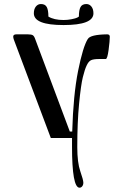

<svg xmlns="http://www.w3.org/2000/svg" viewBox="-20 -667 595 928"><path d="M43.9 -490.2Q43.9 -501 59.6 -501H114.3Q131.8 -501 138.7 -496.6Q145.5 -492.2 150.4 -477.5L317.4 -31.2H329.1Q334 -207 357.4 -324.2Q380.9 -441.4 404.3 -478.5Q417 -500 498 -501Q510.7 -501 510.7 -489.3Q510.7 -469.7 504.9 -425.8Q499 -381.8 491.2 -381.8H460.9Q430.7 -381.8 418.9 -375.5Q407.2 -369.1 398.4 -349.6Q389.6 -331.1 380.4 -293.9Q371.1 -256.8 362.3 -166Q353.5 -75.2 353.5 43.9Q353.5 119.1 368.2 161.1Q382.8 203.1 382.8 215.8Q382.8 226.6 377.4 233.4Q372.1 240.2 364.3 240.2Q328.1 240.2 328.1 40V0H225.6L46.9 -475.6Q43.9 -484.4 43.9 -490.2ZM143.6 -602.5Q143.6 -623 153.3 -635.3Q163.1 -647.5 177.7 -647.5Q198.2 -647.5 206.1 -632.8Q213.9 -618.2 213.9 -586.9Q241.2 -570.3 287.1 -570.3Q307.6 -570.3 326.2 -574.2Q345.7 -578.1 353.5 -582L361.3 -586.9Q361.3 -618.2 369.1 -632.8Q377 -647.5 397.5 -647.5Q412.1 -647.5 421.9 -635.3Q431.6 -623 431.6 -602.5Q431.6 -545.9 287.1 -545.9Q143.6 -545.9 143.6 -602.5Z"/></svg>

Font: TriodPostnaja
Style: Medium
Weight: 500
Version: 20110805